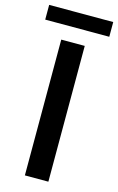

<svg xmlns="http://www.w3.org/2000/svg" viewBox="-156 -918 596 971"><g transform="rotate(15 142.5 -432.5)"><path d="M0 0ZM202.6 0H79.6V-710.9H202.6ZM310.5 -787.6H-24.9V-864.7H310.5Z"/></g></svg>

Font: Roboto Medium
Style: Regular
Weight: 500
Designer: Google
Version: Version 2.134; 2016; ttfautohint (v1.6)